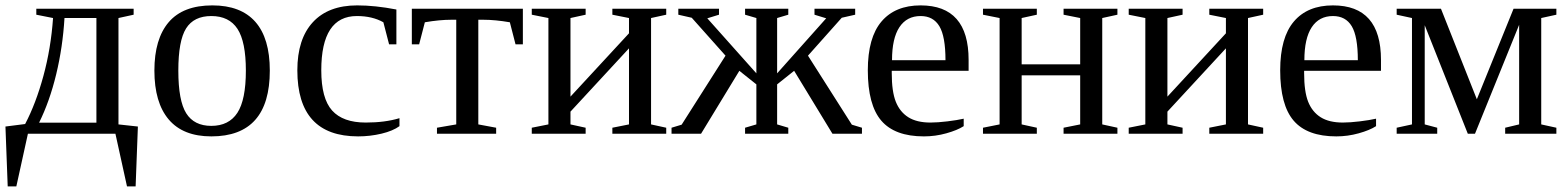

<svg xmlns="http://www.w3.org/2000/svg" viewBox="-20 -491 5758 705"><path d="M113.3 -437V-459H470.7V-437L415 -424.8V-34.2L486.3 -26.4L478 193.4H446.3L403.8 0H82.5L40 193.4H8.3L0 -26.4L72.3 -35.6Q111.8 -110.8 139.4 -212.2Q167 -313.5 174.8 -424.8ZM123.5 -40.5H334V-424.8H216.8Q210.4 -317.9 186.3 -218Q162.1 -118.2 123.5 -40.5Z M970.7 -231.9Q970.7 9.8 755.9 9.8Q652.3 9.8 599.6 -52.2Q546.9 -114.3 546.9 -231.9Q546.9 -348.1 599.6 -409.7Q652.3 -471.2 759.8 -471.2Q864.3 -471.2 917.5 -410.9Q970.7 -350.6 970.7 -231.9ZM882.8 -231.9Q882.8 -337.4 852.1 -384.8Q821.3 -432.1 755.9 -432.1Q691.9 -432.1 663.3 -386.7Q634.8 -341.3 634.8 -231.9Q634.8 -121.1 663.8 -75Q692.9 -28.8 755.9 -28.8Q820.3 -28.8 851.6 -76.7Q882.8 -124.5 882.8 -231.9Z M1446.8 -27.8Q1422.9 -10.3 1380.9 -0.2Q1338.9 9.8 1294.9 9.8Q1071.8 9.8 1071.8 -232.9Q1071.8 -347.7 1128.7 -409.4Q1185.5 -471.2 1291.5 -471.2Q1357.4 -471.2 1435.5 -456.1V-328.1H1408.7L1387.7 -409.2Q1347.2 -432.1 1290.5 -432.1Q1159.7 -432.1 1159.7 -232.9Q1159.7 -129.4 1199.5 -85.2Q1239.3 -41 1322.8 -41Q1394 -41 1446.8 -57.1Z M1899.9 -459V-328.1H1873L1852.1 -409.2Q1797.9 -418.5 1754.9 -418.5H1736.3V-34.2L1801.8 -22V0H1584.5V-22L1655.3 -34.2V-418.5H1637.2Q1594.2 -418.5 1540 -409.2L1519 -328.1H1492.2V-459Z M1993.7 -424.8 1932.6 -437V-459H2130.4V-437L2074.7 -424.8V-136.2L2289.6 -368.7V-424.8L2228.5 -437V-459H2426.3V-437L2370.6 -424.8V-34.2L2426.3 -22V0H2228.5V-22L2289.6 -34.2V-313.5L2074.7 -81.1V-34.2L2130.4 -22V0H1932.6V-22L1993.7 -34.2Z M2757.3 -181.2 2694.8 -231 2554.2 0H2445.8V-22L2482.9 -33.2L2644 -286.6L2520 -425.8L2470.7 -437V-459H2620.1V-437L2577.1 -423.8L2757.3 -221.7V-424.8L2715.8 -437V-459H2874.5V-437L2833.5 -424.8V-221.7L3013.7 -423.8L2970.7 -437V-459H3120.1V-437L3070.8 -425.8L2946.8 -286.6L3107.9 -33.2L3145 -22V0H3036.6L2896 -231L2833.5 -181.2V-34.2L2874.5 -22V0H2715.8V-22L2757.3 -34.2Z M3254.4 -231V-222.2Q3254.4 -154.8 3269.3 -117.4Q3284.2 -80.1 3315.2 -60.5Q3346.2 -41 3396.5 -41Q3422.9 -41 3459 -45.4Q3495.1 -49.8 3518.6 -55.2V-27.8Q3495.1 -12.7 3454.8 -1.5Q3414.6 9.8 3372.6 9.8Q3265.6 9.8 3216.1 -47.9Q3166.5 -105.5 3166.5 -232.9Q3166.5 -353 3216.8 -412.1Q3267.1 -471.2 3360.4 -471.2Q3536.6 -471.2 3536.6 -271V-231ZM3360.4 -432.1Q3309.6 -432.1 3282.5 -391.1Q3255.4 -350.1 3255.4 -270H3451.7Q3451.7 -357.4 3429.2 -394.8Q3406.7 -432.1 3360.4 -432.1Z M3650.4 -424.8 3589.4 -437V-459H3787.1V-437L3731.4 -424.8V-254.9H3946.3V-424.8L3885.3 -437V-459H4083V-437L4027.3 -424.8V-34.2L4083 -22V0H3885.3V-22L3946.3 -34.2V-214.4H3731.4V-34.2L3787.1 -22V0H3589.4V-22L3650.4 -34.2Z M4185.5 -424.8 4124.5 -437V-459H4322.3V-437L4266.6 -424.8V-136.2L4481.4 -368.7V-424.8L4420.4 -437V-459H4618.2V-437L4562.5 -424.8V-34.2L4618.2 -22V0H4420.4V-22L4481.4 -34.2V-313.5L4266.6 -81.1V-34.2L4322.3 -22V0H4124.5V-22L4185.5 -34.2Z M4768.6 -231V-222.2Q4768.6 -154.8 4783.4 -117.4Q4798.3 -80.1 4829.3 -60.5Q4860.4 -41 4910.6 -41Q4937 -41 4973.1 -45.4Q5009.3 -49.8 5032.7 -55.2V-27.8Q5009.3 -12.7 4969 -1.5Q4928.7 9.8 4886.7 9.8Q4779.8 9.8 4730.2 -47.9Q4680.7 -105.5 4680.7 -232.9Q4680.7 -353 4731 -412.1Q4781.2 -471.2 4874.5 -471.2Q5050.8 -471.2 5050.8 -271V-231ZM4874.5 -432.1Q4823.7 -432.1 4796.6 -391.1Q4769.5 -350.1 4769.5 -270H4965.8Q4965.8 -357.4 4943.4 -394.8Q4920.9 -432.1 4874.5 -432.1Z M5164.6 -424.8 5108.4 -437V-459H5271L5402.8 -126.5L5537.6 -459H5694.8V-437L5639.2 -424.8V-34.2L5694.8 -22V0H5506.8V-22L5558.1 -34.2V-399.9L5396 0H5369.6L5211.4 -398.4V-34.2L5257.3 -22V0H5108.4V-22L5164.6 -34.2Z"/></svg>

Font: Liberation Serif
Style: Regular
Weight: 400
Designer: Steve Matteson
Foundry: Ascender Corporation
Version: Version 2.1.5